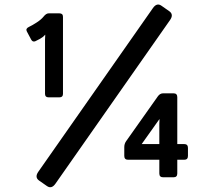

<svg xmlns="http://www.w3.org/2000/svg" viewBox="-20 -771 907 835"><path d="M149.9 14.2Q129.9 0 146.5 -23.9L645 -735.8Q662.1 -760.3 682.1 -746.1L716.3 -722.2Q736.3 -708 719.7 -684.1L221.2 27.8Q204.1 52.2 184.1 38.1ZM537.1 -76.2Q520.5 -76.2 520.5 -92.8V-131.3Q520.5 -145.5 528.3 -156.7L666.5 -352.1Q675.8 -365.2 689.9 -365.2H734.4Q751 -365.2 751 -348.6V-144.5H780.8Q797.4 -144.5 797.4 -127.9V-92.8Q797.4 -76.2 781.2 -76.2H751V-16.6Q751 0 734.9 0H689.5Q672.9 0 672.9 -16.6V-76.2ZM596.2 -144.5H672.9V-232.4Q672.9 -242.7 673.8 -252.4H672.9ZM96.7 -634.3Q90.3 -646.5 105.5 -653.8Q120.1 -660.6 139.6 -673.3Q159.2 -686 169.4 -698.7Q180.7 -712.9 191.4 -712.9H238.8Q253.9 -712.9 253.9 -697.8V-362.8Q253.9 -347.7 238.8 -347.7H190.9Q175.8 -347.7 175.8 -362.8V-599.1Q175.8 -609.4 176.8 -619.6H175.8Q168 -609.9 154.3 -602.3Q140.6 -594.7 133.8 -591.8Q122.1 -586.9 115.7 -598.6Z"/></svg>

Font: Istok
Style: Bold
Weight: 700
Designer: Andrey V. Panov
Foundry: Andrey V. Panov
Version: Version 1.0.1